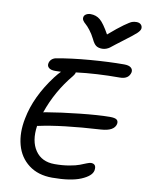

<svg xmlns="http://www.w3.org/2000/svg" viewBox="-109 -1096 915 1203"><g transform="rotate(10 348.5 -494.0)"><path d="M660.2 -1020Q679.2 -1020 689.2 -1009.3Q699.2 -998.5 696.8 -982.9Q694.3 -970.7 677 -954.1Q659.7 -937.5 599.1 -892.1Q578.6 -877.4 555.4 -858.9Q532.2 -840.3 523.7 -834Q515.1 -827.6 502.7 -822.8Q490.2 -817.9 476.1 -817.9Q451.7 -817.9 437 -828.6Q422.4 -839.4 409.2 -868.2Q394.5 -897.5 377 -919.9Q359.4 -942.4 348.1 -951.7Q336.9 -960.9 330.3 -971.2Q323.7 -981.4 326.2 -993.2Q328.1 -1004.4 340.3 -1011.7Q352.5 -1019 368.2 -1019Q403.8 -1019 429.4 -997.6Q455.1 -976.1 491.2 -911.1Q548.8 -960.9 584.2 -986.1Q619.6 -1011.2 632.3 -1015.6Q645 -1020 660.2 -1020ZM308.1 32.2Q218.3 32.2 158.7 -13.2Q99.1 -58.6 78.6 -134.8Q58.1 -210.9 77.1 -304.2Q104.5 -446.8 210.9 -587.9Q232.9 -616.7 248 -630.9Q234.9 -629.9 210.9 -629.9Q183.1 -629.9 170.2 -641.1Q157.2 -652.3 161.1 -669.9Q163.6 -683.1 173.3 -693.4Q183.1 -703.6 199.2 -708Q293.9 -725.6 414.3 -735.4Q534.7 -745.1 629.9 -745.1Q659.7 -745.1 673.1 -733.9Q686.5 -722.7 684.1 -705.1Q673.8 -659.2 617.2 -659.2Q467.8 -659.2 339.8 -643.1Q338.4 -631.8 327.1 -618.2Q230.5 -502.4 182.1 -360.8Q184.1 -361.3 187.5 -362.3Q190.9 -363.3 192.9 -363.8Q291.5 -380.4 408.4 -392.8Q525.4 -405.3 599.1 -405.8Q630.9 -405.8 642.3 -397.2Q653.8 -388.7 650.9 -370.1Q640.6 -323.2 557.1 -317.9Q307.6 -303.2 166 -272Q163.1 -271 159.2 -271Q145 -173.3 185.5 -113.8Q226.1 -54.2 308.1 -54.2Q357.9 -54.2 400.4 -61.5Q442.9 -68.8 465.1 -77.6Q487.3 -86.4 505.9 -93.8Q524.4 -101.1 532.2 -101.1Q569.3 -101.1 562 -58.1Q554.7 -22 490 5.1Q425.3 32.2 308.1 32.2Z"/></g></svg>

Font: Shantell Sans Irregular
Style: Italic
Weight: 400
Italic angle: -11.31°
Designer: Stephen Nixon, Anya Danilova, Shantell Martin
Foundry: Arrow Type
Version: Version 1.006;[9816181b4]